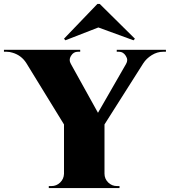

<svg xmlns="http://www.w3.org/2000/svg" viewBox="-64 -952 860 972"><path d="M429 -932H441L619 -756L612 -748L434 -813L267 -748L260 -756ZM776 -690H762Q732 -690 704.5 -673Q677 -656 661 -631L465 -322V-73Q465 -47 483.5 -28.5Q502 -10 529 -10H541V0H183V-10H196Q222 -10 240.5 -28Q259 -46 260 -72V-322L69 -633Q44 -672 0 -685Q-15 -690 -30 -690H-44V-700H342V-690H330Q308 -690 296 -670Q289 -659 289 -648.5Q289 -638 295 -628L432 -381L574 -628Q580 -638 580 -648Q580 -658 573 -669Q560 -690 539 -690H527V-700H776Z"/></svg>

Font: Cinzel Decorative Black
Style: Regular
Weight: 900
Designer: Natanael Gama
Version: Version 1.002;PS 001.002;hotconv 1.0.56;makeotf.lib2.0.21325